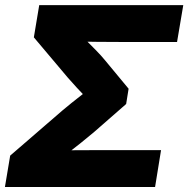

<svg xmlns="http://www.w3.org/2000/svg" viewBox="-29 -748 753 768"><path d="M-9.3 0 11.7 -125.5 220.2 -305.7Q236.8 -319.8 256.6 -335.7Q276.4 -351.6 297.4 -367.9Q318.4 -384.3 338.4 -399.7Q358.4 -415 375 -427.7L356.9 -317.9Q340.3 -334 319.3 -354.7Q298.3 -375.5 278.1 -397.5Q257.8 -419.4 242.2 -437.5L106.4 -598.6L127.9 -727.5H704.1L679.2 -580.1H452.6Q406.7 -580.1 360.8 -580.6Q314.9 -581.1 269.5 -582L275.4 -626Q295.4 -606.4 316.2 -585.9Q336.9 -565.4 356.4 -545.4Q376 -525.4 391.6 -506.3L485.4 -393.1L475.6 -332L347.7 -220.2Q321.8 -198.2 292.7 -175Q263.7 -151.9 235.1 -129.9Q206.5 -107.9 183.1 -88.9L193.4 -146.5Q239.7 -147 286.9 -147.2Q334 -147.5 380.9 -147.5H615.2L591.3 0Z"/></svg>

Font: Inter 28pt ExtraBold
Style: Italic
Weight: 800
Italic angle: -9.3988°
Designer: Rasmus Andersson
Foundry: rsms
Version: Version 4.001;git-66647c0bb